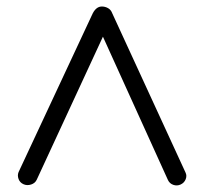

<svg xmlns="http://www.w3.org/2000/svg" viewBox="-20 -568 628 590"><path d="M293 -548Q303 -548 312 -543Q321 -538 325 -527L550 -38Q555 -28 550.5 -17Q546 -6 535 -1Q524 4 512.5 0Q501 -4 496 -15L276 -500H317L93 -16Q88 -5 75.5 -1Q63 3 52 -2Q41 -7 37 -18Q33 -29 37 -39L265 -527Q276 -548 293 -548Z"/></svg>

Font: ComfortaaLight
Style: Regular
Weight: 300
Designer: Johan Aakerlund
Foundry: Johan Aakerlund
Version: Version 3.104; ttfautohint (v1.8.1.43-b0c9)